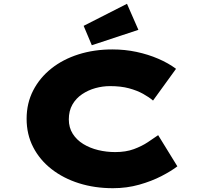

<svg xmlns="http://www.w3.org/2000/svg" viewBox="-20 -980 1047 1010"><path d="M574 10Q478 10 395.5 -16Q313 -42 251 -90.5Q189 -139 154.5 -206Q120 -273 120 -355Q120 -437 154.5 -504Q189 -571 250 -619.5Q311 -668 393 -694Q475 -720 571 -720Q637 -720 698 -707Q759 -694 812.5 -671Q866 -648 906 -618L785 -451Q764 -469 732.5 -486.5Q701 -504 658.5 -515.5Q616 -527 559 -527Q520 -527 482 -516.5Q444 -506 412 -484.5Q380 -463 361 -430Q342 -397 342 -352Q342 -309 362.5 -276.5Q383 -244 418 -222.5Q453 -201 496.5 -190.5Q540 -180 586 -180Q642 -180 684 -195.5Q726 -211 757.5 -232Q789 -253 812 -269L913 -105Q882 -81 830 -54Q778 -27 712.5 -8.5Q647 10 574 10ZM463 -742 420 -844 648 -960 708 -823Z"/></svg>

Font: Lexend Zetta Black
Style: Regular
Weight: 900
Designer: Bonnie Shaver-Troup, Thomas Jockin
Foundry: Lexend
Version: Version 1.007